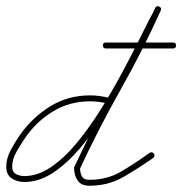

<svg xmlns="http://www.w3.org/2000/svg" viewBox="-21 -574 583 614"><path d="M338 -249Q336 -239 327 -242Q296 -250 267 -250Q202 -250 149 -218Q96 -186 60 -134Q47 -115 32.5 -90Q18 -65 18 -41Q18 -24 30 -17.5Q42 -11 57 -11Q100 -11 142.5 -40Q185 -69 225 -117.5Q265 -166 301.5 -224.5Q338 -283 370.5 -343.5Q403 -404 429.5 -458Q456 -512 476 -548Q480 -557 488 -552Q497 -548 492 -540Q472 -501 444.5 -445.5Q417 -390 384 -328.5Q351 -267 313.5 -207.5Q276 -148 234.5 -99.5Q193 -51 148.5 -21.5Q104 8 57 8Q34 8 16.5 -3.5Q-1 -15 -1 -41Q-1 -68 14 -95.5Q29 -123 44 -144Q84 -200 140.5 -234.5Q197 -269 267 -269Q299 -269 331 -260Q341 -258 338 -249ZM475 -548Q479 -557 488 -553Q497 -549 493 -540Q434 -410 364 -286Q294 -162 234 -33Q234 -33 234 -35Q235 -37 235 -37Q235 -21 241 -10Q247 1 265 1Q322 1 367.5 -26Q413 -53 457 -85Q457 -85 457 -85Q457 -85 457 -85Q465 -90 471 -83Q476 -75 469 -69Q422 -36 373.5 -8Q325 20 265 20Q239 20 227.5 3.5Q216 -13 216 -37Q216 -37 216 -39Q216 -41 217 -41Q277 -170 347 -294Q417 -418 475 -548Q475 -548 475 -548Q475 -548 475 -548ZM318 -419Q308 -419 308 -429Q308 -438 318 -438Q371 -438 425 -438Q479 -438 533 -438Q533 -438 533 -438Q533 -438 533 -438Q542 -438 542 -429Q542 -419 533 -419Q479 -419 425 -419Q371 -419 318 -419Q318 -419 318 -419Q318 -419 318 -419Z"/></svg>

Font: FRB American Cursive Guidelines Arrows Extralight
Style: Italic
Weight: 200
Italic angle: -25°
Version: Version 2.0;Modular Font Editor K font №1